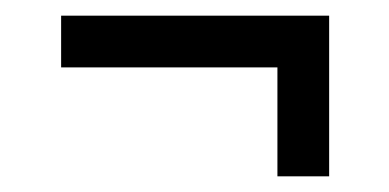

<svg xmlns="http://www.w3.org/2000/svg" viewBox="-20 -304 497 245"><path d="M334 -79V-218H58V-284H400V-79Z"/></svg>

Font: Saira ExtraCondensed Medium
Style: Regular
Weight: 500
Width: 2
Designer: Hector Gatti with collaboration of the Omnibus-Type team
Foundry: Omnibus-Type
Version: Version 1.101